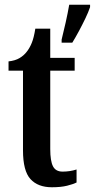

<svg xmlns="http://www.w3.org/2000/svg" viewBox="-20 -780 400 810"><path d="M199 10Q140 10 108.5 -24.5Q77 -59 77 -146V-482H16V-521Q44 -524 62.5 -535Q81 -546 93 -562Q105 -577 114 -599Q123 -621 129 -659H192V-536H295V-482H192V-151Q192 -101 203.5 -78.5Q215 -56 244 -56Q275 -56 303 -65V-10Q289 -3 263 3.5Q237 10 199 10ZM240 -613Q248 -645 257 -685Q266 -725 272 -760H360V-750Q353 -729 340 -702Q327 -675 312.5 -648Q298 -621 285 -600H240Z"/></svg>

Font: Noto Serif Georgian ExtraCondensed SemiBold
Style: Regular
Weight: 600
Width: 2
Designer: Monotype Design Team, Akaki Razmadze
Foundry: Google LLC
Version: Version 2.003; ttfautohint (v1.8.4.7-5d5b)